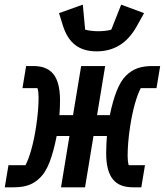

<svg xmlns="http://www.w3.org/2000/svg" viewBox="-53 -797 701 817"><path d="M-32.7 0H5C55.8 0 88.8 -11.7 119 -42.3C148.1 -71 169.7 -125.4 188.2 -218.4H242.5L206.7 0H308.9L344.8 -218.4H402C400.6 -199.6 398.8 -172.9 398.8 -145.6C398.8 -36.9 441.1 0 513.1 0H548.3L563.9 -94.1H494.7C491.5 -105.1 490.1 -117.9 490.1 -133.2C490.1 -168 493.3 -210.9 500.7 -258.5C511.4 -329.9 528.8 -389.2 545.8 -421.9H612.9L628.6 -516H596.2C545.5 -516 512.8 -504.3 482.2 -474.1C453.1 -445 431.1 -388.5 414.4 -307.2H360.1L394.5 -516H292.3L257.8 -307.2H199.9C201.3 -324.2 202.4 -346.2 202.4 -370.4C202.4 -479 160.2 -516 88.4 -516H58.2L42.6 -421.9H106.5C109.7 -410.9 111.2 -398.1 111.2 -382.8C111.2 -348 108 -305 100.5 -257.5C89.8 -186.1 72.8 -126.8 55.4 -94.1H-17ZM198.2 -741.1 214.5 -688.6C237.9 -614 283.4 -578.5 358.3 -578.5C429.3 -578.5 487.2 -610.8 528.1 -683.9L560 -741.1L462.7 -777.3L420.5 -670.8C407.7 -666.5 383.2 -664.1 365.1 -664.1C349.8 -664.1 322.8 -666.5 309.3 -670.8L299.4 -777.3Z"/></svg>

Font: Margiela Mono Italic SmBold It
Style: Regular
Weight: 600
Designer: Mike Abbink, Paul van der Laan, Pieter van Rosmalen
Foundry: Bold Monday
Version: Version 2.003 2021